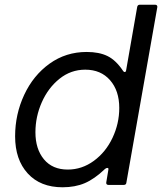

<svg xmlns="http://www.w3.org/2000/svg" viewBox="-20 -783 686 813"><path d="M44 -206Q44 -299 82.5 -381.5Q121 -464 190 -513.5Q259 -563 347 -563Q400 -563 435.5 -545.5Q471 -528 501 -483Q504 -478 508 -478Q513 -478 514 -485L561 -754Q563 -763 572 -763H637Q642 -763 644.5 -760Q647 -757 646 -752L515 -9Q514 0 504 0H439Q434 0 431.5 -3Q429 -6 430 -11L439 -65V-68Q439 -72 435 -72Q429 -72 424 -67Q380 -25 339 -7.5Q298 10 245 10Q151 10 97.5 -48.5Q44 -107 44 -206ZM485 -326Q485 -399 446 -443.5Q407 -488 341 -488Q280 -488 232 -449.5Q184 -411 157 -350Q130 -289 130 -223Q130 -152 166 -108.5Q202 -65 267 -65Q327 -65 377.5 -102Q428 -139 456.5 -199.5Q485 -260 485 -326Z"/></svg>

Font: Open Sauce Two
Style: Italic
Weight: 400
Italic angle: -10°
Designer: Alfredo Marco Pradil
Foundry: Creative Sauce Fz LLC
Version: Version 1.477